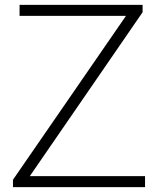

<svg xmlns="http://www.w3.org/2000/svg" viewBox="-20 -765 646 785"><path d="M33 -30 495 -700H60V-745H563V-715L102 -45H573V0H33Z"/></svg>

Font: Eudoxus Sans ExtraLight
Style: Regular
Weight: 200
Designer: Stijn de Vries
Foundry: tokotype
Version: Version 2.005